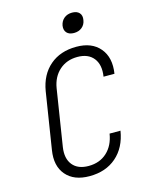

<svg xmlns="http://www.w3.org/2000/svg" viewBox="-137 -1025 874 1121"><g transform="rotate(-15 300.0 -464.5)"><path d="M263 10Q169 10 121.5 -45.5Q74 -101 89 -194L143 -536Q159 -632 222 -686Q285 -740 382 -740Q476 -740 524 -682.5Q572 -625 557 -530H491Q502 -600 470 -640.5Q438 -681 373 -681Q308 -681 264 -642Q220 -603 209 -536L155 -194Q145 -127 176.5 -88Q208 -49 273 -49Q340 -49 384 -89.5Q428 -130 439 -200H505Q489 -101 425 -45.5Q361 10 263 10ZM391 -821Q362 -821 347.5 -837Q333 -853 337 -880Q342 -907 361.5 -923Q381 -939 410 -939Q439 -939 453.5 -923Q468 -907 463 -880Q459 -853 439.5 -837Q420 -821 391 -821Z"/></g></svg>

Font: JetBrains Mono NL ExtraLight
Style: Italic
Weight: 200
Italic angle: -9°
Monospace: yes
Designer: Philipp Nurullin, Konstantin Bulenkov
Foundry: JetBrains
Version: Version 2.305; ttfautohint (v1.8.4.7-5d5b)